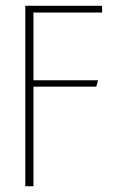

<svg xmlns="http://www.w3.org/2000/svg" viewBox="-20 -640 400 660"><path d="M67 -620H331V-597H95V-364H317L311 -342H95V0H67Z"/></svg>

Font: Smooch Sans ExtraLight
Style: Regular
Weight: 200
Designer: Robert E. Leuschke
Foundry: Robert E. Leuschke
Version: Version 1.010; ttfautohint (v1.8.3)